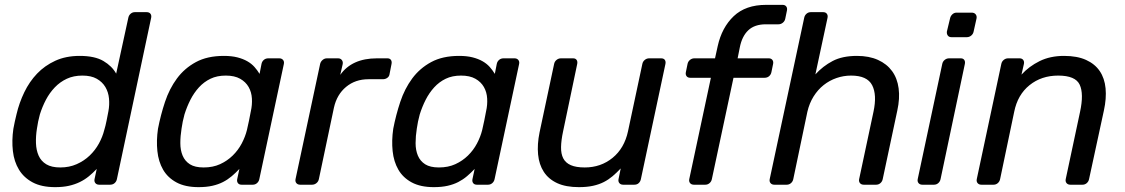

<svg xmlns="http://www.w3.org/2000/svg" viewBox="-20 -760 4629 790"><path d="M35 -230Q38 -246 41 -260Q44 -274 48 -290Q59 -337 80 -380.5Q101 -424 132.5 -457Q164 -490 207.5 -510Q251 -530 308 -530Q370 -530 405.5 -509Q441 -488 458 -457L508 -687Q510 -697 517.5 -703.5Q525 -710 535 -710H583Q594 -710 599 -703.5Q604 -697 602 -687L461 -23Q459 -13 451.5 -6.5Q444 0 433 0H388Q378 0 372.5 -6.5Q367 -13 369 -23L378 -65Q363 -49 346 -35Q329 -21 308.5 -11Q288 -1 263.5 4.5Q239 10 207 10Q151 10 114.5 -9.5Q78 -29 58 -62Q38 -95 33 -138.5Q28 -182 35 -230ZM228 -71Q265 -71 295.5 -84.5Q326 -98 349 -120Q372 -142 387 -169.5Q402 -197 409 -225Q414 -241 418.5 -263.5Q423 -286 426 -302Q431 -328 428.5 -354.5Q426 -381 413.5 -402Q401 -423 378 -436Q355 -449 319 -449Q283 -449 255 -436Q227 -423 205.5 -400.5Q184 -378 169 -349.5Q154 -321 144 -289Q140 -274 137 -260Q134 -246 132 -231Q127 -200 128 -171Q129 -142 139 -119.5Q149 -97 170.5 -84Q192 -71 228 -71Z M630 -230Q641 -287 659 -341Q677 -395 708 -437Q739 -479 786 -504.5Q833 -530 901 -530Q933 -530 956.5 -524Q980 -518 997.5 -508Q1015 -498 1027 -484.5Q1039 -471 1048 -456L1056 -497Q1058 -507 1065.5 -513.5Q1073 -520 1084 -520H1129Q1139 -520 1144.5 -513.5Q1150 -507 1148 -497L1047 -23Q1045 -13 1037.5 -6.5Q1030 0 1020 0H974Q964 0 959 -6.5Q954 -13 956 -23L965 -65Q950 -49 933.5 -35Q917 -21 897.5 -11Q878 -1 853.5 4.5Q829 10 797 10Q742 10 706 -9.5Q670 -29 651 -62Q632 -95 627.5 -138.5Q623 -182 630 -230ZM818 -71Q856 -71 885.5 -84.5Q915 -98 937.5 -120Q960 -142 974.5 -169.5Q989 -197 996 -225Q1000 -241 1004.5 -263.5Q1009 -286 1012 -302Q1018 -328 1016.5 -354.5Q1015 -381 1003 -402Q991 -423 968 -436Q945 -449 909 -449Q873 -449 846 -436Q819 -423 798.5 -400.5Q778 -378 763.5 -349.5Q749 -321 739 -289Q735 -274 732 -260Q729 -246 727 -231Q722 -200 722 -171Q722 -142 731.5 -119.5Q741 -97 761.5 -84Q782 -71 818 -71Z M1196 -23 1297 -496Q1299 -506 1307 -513Q1315 -520 1325 -520H1371Q1381 -520 1386.5 -513Q1392 -506 1390 -496L1380 -452Q1428 -520 1531 -520H1574Q1584 -520 1588.5 -513.5Q1593 -507 1591 -497L1583 -456Q1582 -446 1574 -440Q1566 -434 1555 -434H1496Q1442 -434 1404 -402.5Q1366 -371 1354 -317L1292 -23Q1290 -13 1282 -6.5Q1274 0 1264 0H1215Q1205 0 1199.5 -6.5Q1194 -13 1196 -23Z M1598 -230Q1609 -287 1627 -341Q1645 -395 1676 -437Q1707 -479 1754 -504.5Q1801 -530 1869 -530Q1901 -530 1924.5 -524Q1948 -518 1965.5 -508Q1983 -498 1995 -484.5Q2007 -471 2016 -456L2024 -497Q2026 -507 2033.5 -513.5Q2041 -520 2052 -520H2097Q2107 -520 2112.5 -513.5Q2118 -507 2116 -497L2015 -23Q2013 -13 2005.5 -6.5Q1998 0 1988 0H1942Q1932 0 1927 -6.5Q1922 -13 1924 -23L1933 -65Q1918 -49 1901.5 -35Q1885 -21 1865.5 -11Q1846 -1 1821.5 4.5Q1797 10 1765 10Q1710 10 1674 -9.5Q1638 -29 1619 -62Q1600 -95 1595.5 -138.5Q1591 -182 1598 -230ZM1786 -71Q1824 -71 1853.5 -84.5Q1883 -98 1905.5 -120Q1928 -142 1942.5 -169.5Q1957 -197 1964 -225Q1968 -241 1972.5 -263.5Q1977 -286 1980 -302Q1986 -328 1984.5 -354.5Q1983 -381 1971 -402Q1959 -423 1936 -436Q1913 -449 1877 -449Q1841 -449 1814 -436Q1787 -423 1766.5 -400.5Q1746 -378 1731.5 -349.5Q1717 -321 1707 -289Q1703 -274 1700 -260Q1697 -246 1695 -231Q1690 -200 1690 -171Q1690 -142 1699.5 -119.5Q1709 -97 1729.5 -84Q1750 -71 1786 -71Z M2200 -215 2260 -497Q2262 -507 2270 -513.5Q2278 -520 2288 -520H2338Q2348 -520 2352.5 -513.5Q2357 -507 2355 -497L2297 -220Q2289 -183 2288.5 -155Q2288 -127 2297.5 -108.5Q2307 -90 2328.5 -80.5Q2350 -71 2386 -71Q2452 -71 2500.5 -110.5Q2549 -150 2564 -220L2623 -497Q2625 -507 2633 -513.5Q2641 -520 2651 -520H2700Q2711 -520 2715.5 -513.5Q2720 -507 2718 -497L2617 -23Q2615 -13 2608 -6.5Q2601 0 2590 0H2544Q2534 0 2528.5 -6.5Q2523 -13 2525 -23L2534 -67Q2517 -49 2500.5 -35Q2484 -21 2464.5 -11Q2445 -1 2420 4.5Q2395 10 2362 10Q2308 10 2272.5 -6.5Q2237 -23 2217.5 -53Q2198 -83 2194 -124.5Q2190 -166 2200 -215Z M2802 -463 2809 -497Q2811 -507 2819 -513.5Q2827 -520 2837 -520H2922L2933 -570Q2950 -647 2999 -693.5Q3048 -740 3132 -740H3200Q3210 -740 3215 -733.5Q3220 -727 3218 -717L3211 -683Q3209 -673 3201 -666.5Q3193 -660 3183 -660H3131Q3085 -660 3059 -635.5Q3033 -611 3024 -565L3015 -520H3143Q3153 -520 3158 -513.5Q3163 -507 3161 -497L3154 -463Q3152 -453 3144.5 -446.5Q3137 -440 3126 -440H2998L2909 -23Q2907 -13 2899.5 -6.5Q2892 0 2882 0H2835Q2825 0 2819.5 -6.5Q2814 -13 2816 -23L2905 -440H2820Q2810 -440 2805 -446.5Q2800 -453 2802 -463Z M3147 -23 3289 -687Q3291 -697 3298.5 -703.5Q3306 -710 3316 -710H3367Q3377 -710 3382 -703.5Q3387 -697 3385 -687L3335 -454Q3366 -488 3406 -509Q3446 -530 3506 -530Q3556 -530 3592.5 -513.5Q3629 -497 3650.5 -467.5Q3672 -438 3677.5 -396.5Q3683 -355 3672 -305L3612 -23Q3610 -13 3602.5 -6.5Q3595 0 3585 0H3534Q3524 0 3518.5 -6.5Q3513 -13 3515 -23L3574 -300Q3589 -370 3568.5 -409.5Q3548 -449 3482 -449Q3451 -449 3422 -439Q3393 -429 3369 -410Q3345 -391 3327.5 -363Q3310 -335 3302 -300L3244 -23Q3242 -13 3234.5 -6.5Q3227 0 3217 0H3166Q3156 0 3150.5 -6.5Q3145 -13 3147 -23Z M3756 -23 3857 -497Q3859 -507 3867 -513.5Q3875 -520 3885 -520H3933Q3943 -520 3947.5 -513.5Q3952 -507 3950 -497L3850 -23Q3848 -13 3840.5 -6.5Q3833 0 3823 0H3775Q3765 0 3759.5 -6.5Q3754 -13 3756 -23ZM3876 -630 3889 -684Q3891 -694 3898.5 -701Q3906 -708 3916 -708H3978Q3989 -708 3994.5 -701Q4000 -694 3998 -684L3986 -630Q3984 -620 3976 -613.5Q3968 -607 3958 -607H3895Q3885 -607 3880 -613.5Q3875 -620 3876 -630Z M3999 -23 4100 -497Q4102 -507 4110 -513.5Q4118 -520 4128 -520H4175Q4185 -520 4190 -513.5Q4195 -507 4193 -497L4183 -453Q4214 -487 4257.5 -508.5Q4301 -530 4358 -530Q4412 -530 4448.5 -513.5Q4485 -497 4505 -467.5Q4525 -438 4529 -396.5Q4533 -355 4522 -305L4461 -23Q4459 -13 4451.5 -6.5Q4444 0 4434 0H4384Q4374 0 4368.5 -6.5Q4363 -13 4365 -23L4424 -300Q4440 -374 4422.5 -411.5Q4405 -449 4334 -449Q4265 -449 4216 -409.5Q4167 -370 4153 -300L4095 -23Q4093 -13 4085.5 -6.5Q4078 0 4068 0H4018Q4008 0 4002.5 -6.5Q3997 -13 3999 -23Z"/></svg>

Font: SVN-Rubik
Style: Italic
Weight: 400
Italic angle: -12°
Designer: Hubert and Fischer
Foundry: Hubert & Fischer
Version: Version 2.101; ttfautohint (v1.8.3)